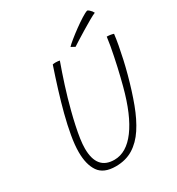

<svg xmlns="http://www.w3.org/2000/svg" viewBox="-204 -981 1037 1127"><g transform="rotate(-30 314.0 -417.0)"><path d="M249 21.5Q167.5 21.5 134.2 -27Q101 -75.5 101 -159.5Q101 -207 111.8 -268.8Q122.5 -330.5 140.5 -400Q158 -467 180.2 -539Q202.5 -611 226.5 -682Q230.5 -683 236 -683.5Q241.5 -684 247 -684Q256.5 -684 263.5 -683Q270.5 -682 274 -681Q251.5 -619 227.2 -543.5Q203 -468 184 -393.5Q172 -347.5 162.8 -304.2Q153.5 -261 148.2 -224.2Q143 -187.5 143 -160Q143 -16 261 -16Q343 -16 409 -105Q475 -194 519.5 -364Q526 -388.5 533.2 -417.8Q540.5 -447 547.5 -478.5Q554.5 -510 561.2 -542.5Q568 -575 573.5 -606Q579 -637 582.5 -665Q588.5 -665 594.5 -664.5Q600.5 -664 606.2 -663.2Q612 -662.5 617.5 -661Q623 -659.5 628 -658Q624.5 -627 616.8 -585Q609 -543 598.8 -497.2Q588.5 -451.5 577 -409Q551 -312.5 521.5 -233.5Q492 -154.5 454.5 -97.5Q417 -40.5 366.8 -9.5Q316.5 21.5 249 21.5ZM559.5 -855Q566 -852.5 572.2 -847Q578.5 -841.5 583.8 -834.8Q589 -828 592 -821.5Q577.5 -816 548.8 -799.5Q520 -783 487.5 -763.2Q455 -743.5 429 -727Q403 -710.5 394 -704.5L368 -719Q378.5 -730.5 403.8 -751Q429 -771.5 459.5 -793.8Q490 -816 517.2 -833.2Q544.5 -850.5 559.5 -855Z"/></g></svg>

Font: Grandstander Thin
Style: Italic
Weight: 100
Italic angle: -15°
Designer: Tyler Finck
Foundry: Etcetera Type Co
Version: Version 1.200